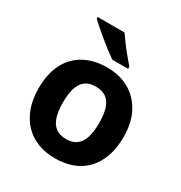

<svg xmlns="http://www.w3.org/2000/svg" viewBox="-180 -896 979 1036"><g transform="rotate(30 309.5 -378.0)"><path d="M574 -274Q574 -205.6 555.5 -153.1Q536.9 -100.5 502.5 -63.7Q468 -27 419 -8.5Q370 10 308.4 10Q251.2 10 202.6 -8.5Q154 -27 119 -63.5Q84 -100 64.5 -153Q45 -206 45 -274.2Q45 -364.7 77 -427.3Q109.1 -489.9 168.9 -522.9Q228.7 -556 311 -556Q388.4 -556 447.2 -523Q506 -490 540 -427.3Q574 -364.7 574 -274ZM197 -273.8Q197 -220 208.5 -183.5Q220 -147 245 -128.5Q270 -110 310 -110Q350 -110 374.5 -128.5Q399 -147 410.5 -183.5Q422 -220 422 -273.6Q422 -328 410.5 -364Q399 -400 374 -418Q349.1 -436 309.3 -436Q250 -436 223.5 -395.5Q197 -355 197 -273.8ZM296 -766Q311 -744 331.5 -716.5Q352 -689 373.5 -663.5Q395 -638 411 -619V-606H312Q293 -619 267.5 -638.5Q242 -658 215.5 -680Q189 -702 166 -722Q143 -742 129 -756V-766Z"/></g></svg>

Font: Noto Sans Myanmar
Style: Regular
Weight: 400
Designer: Monotype Design Team
Foundry: Monotype Imaging Inc.
Version: Version 2.107